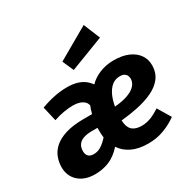

<svg xmlns="http://www.w3.org/2000/svg" viewBox="-185 -1017 1209 1214"><g transform="rotate(-30 420.0 -410.0)"><path d="M288.3 -548.8Q331 -548.8 361.3 -539.9Q391.7 -531 412.8 -515.1Q434 -499.2 448.9 -477.5Q463.5 -493.2 483 -506.2Q502.5 -519.3 525.6 -528.8Q548.8 -538.4 574.6 -543.6Q600.5 -548.8 628.9 -548.8Q694 -548.8 737.8 -529.1Q781.6 -509.5 804 -476.4Q826.4 -443.3 826.4 -402.4Q826.4 -346.4 797 -308.7Q767.5 -271.1 717.7 -248.1Q667.9 -225.1 607.4 -212.5Q546.8 -199.8 484.6 -194.1Q485.9 -166.9 493.3 -148.4Q500.7 -129.9 513.4 -119.7Q526.2 -109.6 543 -105.2Q559.8 -100.8 578.9 -100.8Q613.3 -100.8 645.4 -113.1Q677.4 -125.4 714.1 -149.8L771.3 -54.6Q727.6 -23 674.6 -2.9Q621.6 17.2 558.9 17.2Q489.7 17.2 441.3 -6Q392.9 -29.2 366 -70.6Q321.7 -21.2 273.5 -2Q225.4 17.2 171.3 17.2Q96 17.2 51.9 -22.6Q7.8 -62.4 7.8 -127Q7.8 -162.7 20.5 -197.4Q33.2 -232.2 64.3 -260.3Q95.4 -288.4 149.2 -305.4Q202.9 -322.3 284.7 -322.3H342.9Q347.9 -342.3 352.3 -354.4Q356.6 -366.5 360.3 -374.9Q357.3 -393 344.3 -405.2Q331.2 -417.3 311.1 -423.8Q291 -430.2 265.8 -430.2Q234.3 -430.2 198.9 -424.3Q163.5 -418.5 122.9 -404.8L98.4 -510.9Q147.2 -529.2 195.2 -539Q243.2 -548.8 288.3 -548.8ZM329.3 -230H288.1Q253 -230 227.7 -221.5Q202.4 -212.9 189 -194.7Q175.5 -176.5 175.5 -147.5Q175.5 -124.8 187.8 -111.1Q200.1 -97.3 227 -97.3Q256.4 -97.3 281.5 -113.5Q306.7 -129.7 332.3 -158.2Q331.3 -166.2 330.3 -178.5Q329.3 -190.8 329.1 -204.7Q329 -218.5 329.3 -230ZM613.5 -441.9Q591.6 -441.9 573.9 -433.5Q556.2 -425.1 542.9 -410.5Q529.6 -395.9 519.5 -376.6Q509.4 -357.3 502.8 -335.4Q496.3 -313.6 491.9 -290.8Q541.1 -294.9 574.9 -305.2Q608.7 -315.5 629 -330Q649.3 -344.5 658 -361.1Q666.7 -377.8 666.7 -393.5Q666.7 -405.9 662 -416.8Q657.3 -427.7 646 -434.8Q634.7 -441.9 613.5 -441.9ZM346.2 -703.3 578.7 -836.8 628.2 -716.2 382.2 -621.7Z"/></g></svg>

Font: Fira Sans Variable
Style: Italic
Weight: 397
Italic angle: -8°
Designer: Carrois Corporate & Edenspiekermann AG
Foundry: Carrois Corporate GbR & Edenspiekermann AG
Version: Version 4.202